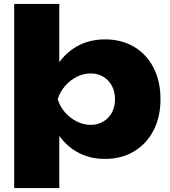

<svg xmlns="http://www.w3.org/2000/svg" viewBox="-20 -790 864 975"><path d="M52 -770H281V-420L272 -394V-219L281 -168V165H52ZM211 -286Q223 -379 263.5 -447.5Q304 -516 368 -553Q432 -590 513 -590Q597 -590 660.5 -552.5Q724 -515 759.5 -446.5Q795 -378 795 -286Q795 -196 759.5 -127.5Q724 -59 660.5 -21Q597 17 513 17Q431 17 367.5 -20.5Q304 -58 264 -126.5Q224 -195 211 -286ZM564 -286Q564 -324 548.5 -353.5Q533 -383 505 -400Q477 -417 441 -417Q404 -417 370 -400Q336 -383 310.5 -353.5Q285 -324 273 -286Q285 -248 310.5 -219Q336 -190 370 -173Q404 -156 441 -156Q477 -156 505 -173Q533 -190 548.5 -219Q564 -248 564 -286Z"/></svg>

Font: Unbounded ExtraBold
Style: Regular
Weight: 800
Designer: Luke Prowse, Jean-Baptiste Morizot, Fátima Lázaro, Florian Runge
Foundry: NaN
Version: Version 1.701;gftools[0.9.28.dev5+ged2979d]